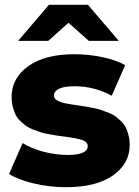

<svg xmlns="http://www.w3.org/2000/svg" viewBox="-20 -779 587 808"><path d="M257.8 8.8Q189.5 8.8 123.8 -6.6Q58.1 -22 18.1 -46.9L75.2 -176.8Q112.3 -153.8 163.3 -140.4Q214.4 -127 264.2 -127Q349.1 -127 349.1 -164.1Q349.1 -182.1 325.7 -189.9Q302.2 -197.8 252 -204.1Q231 -206.5 218.8 -208.5Q206.5 -210.4 185.5 -214.4Q164.6 -218.3 151.4 -222.4Q138.2 -226.6 119.9 -233.6Q101.6 -240.7 90.1 -249Q78.6 -257.3 65.7 -269.5Q52.7 -281.7 45.7 -296.1Q38.6 -310.5 33.7 -329.6Q28.8 -348.6 28.8 -371.1Q28.8 -450.2 98.9 -500.5Q168.9 -550.8 293 -550.8Q351.6 -550.8 409.4 -538.8Q467.3 -526.9 506.8 -504.9L450.2 -376Q377.4 -416 293.9 -416Q249 -416 228 -405.3Q207 -394.5 207 -377.9Q207 -371.1 210.2 -365.7Q213.4 -360.4 220.9 -356.2Q228.5 -352.1 235.6 -349.4Q242.7 -346.7 256.3 -344Q270 -341.3 279.1 -339.8Q288.1 -338.4 306.2 -335.9Q328.1 -332.5 338.9 -330.8Q349.6 -329.1 371.6 -324.7Q393.6 -320.3 405.5 -316.2Q417.5 -312 436.3 -304.7Q455.1 -297.4 465.8 -289.3Q476.6 -281.2 489.5 -269Q502.4 -256.8 509.3 -242.7Q516.1 -228.5 521 -209.7Q525.9 -190.9 525.9 -168.9Q525.9 -90.8 455.6 -41Q385.3 8.8 257.8 8.8ZM56.2 -606.9 186 -758.8H350.1L480 -606.9H354L268.1 -683.1L183.1 -606.9Z"/></svg>

Font: Montserrat ExtraBold
Style: Regular
Weight: 800
Designer: Julieta Ulanovsky
Foundry: Julieta Ulanovsky
Version: Version 9.000